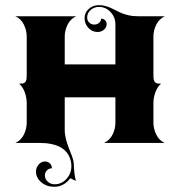

<svg xmlns="http://www.w3.org/2000/svg" viewBox="-20 -551 694 740"><path d="M39.1 0Q61.3 -10.5 72.1 -32.5Q83 -54.4 83 -78.1V-152.3Q83 -176.3 74.7 -197.3Q66.4 -218.3 53.5 -228.5Q62.7 -228.5 67.3 -229.2Q71.8 -230 76 -233.4Q80.3 -236.8 81.7 -243.9Q83 -251 83 -263.7V-410.2Q83 -433.3 72 -456.1Q61 -478.8 39.1 -488.3H273.4Q251.2 -477.8 240.4 -455.8Q229.5 -433.8 229.5 -410.2V-302.7H424.8V-457Q424.8 -484.6 406.1 -504.5Q387.5 -524.4 361.3 -524.4Q342.5 -524.4 329.2 -512.3Q315.9 -500.2 315.9 -483.2Q315.9 -471.9 323.9 -464.1Q331.8 -456.3 343.3 -456.3Q354.2 -456.3 361.9 -463Q369.6 -469.7 369.6 -479.2Q378.7 -479.2 384.9 -473Q391.1 -466.8 391.1 -458.3Q391.1 -445.6 380.9 -436.6Q370.6 -427.7 356.2 -427.7Q335.4 -427.7 320.7 -443.5Q305.9 -459.2 305.9 -481.4Q305.9 -502.2 322.1 -516.7Q338.4 -531.2 361.3 -531.2Q376 -531.2 390 -526.9Q404.1 -522.5 416.3 -516.1Q428.5 -509.8 441.8 -503.4Q455.1 -497.1 473.3 -492.7Q491.5 -488.3 512.2 -488.3H615.2Q593 -477.8 582.2 -455.8Q571.3 -433.8 571.3 -410.2V-263.7Q571.3 -251 572.6 -243.9Q574 -236.8 578.2 -233.4Q582.5 -230 587 -229.2Q591.6 -228.5 600.8 -228.5Q587.9 -218.3 579.6 -197.3Q571.3 -176.3 571.3 -152.3V-78.1Q571.3 -54.9 582.3 -32.2Q593.3 -9.5 615.2 0H380.9Q403.1 -10.5 413.9 -32.5Q424.8 -54.4 424.8 -78.1V-175.8H229.5V-48.8Q229.5 -41 231 -31.7Q232.4 -22.5 233.9 -15.7Q235.4 -9 239.1 2Q242.9 12.9 244.6 17.6Q246.3 22.2 251.1 34.5Q255.9 46.9 256.8 49.1Q264.9 70.3 264.9 88.9Q264.9 100.3 267.1 117.9Q269.3 135.5 272.7 145.3Q268.6 145.3 261 140.9Q253.4 136.5 250.2 136.5Q239.5 151.6 223.5 160.3Q207.5 168.9 189 168.9Q159.9 168.9 139.3 151.7Q118.7 134.5 118.7 110.1Q118.7 94.7 129.2 83Q139.6 71.3 153.1 71.3Q164.8 71.3 172.4 78.9Q179.9 86.4 179.9 97.7Q168.7 97.7 160.9 105.6Q153.1 113.5 153.1 125Q153.1 139.2 164.1 149.2Q175 159.2 190.7 159.2Q217.3 159.2 236.2 138.5Q255.1 117.9 255.1 88.9Q255.1 71 247.3 53Q235.6 27.1 207.2 13.5Q178.7 0 135.3 0Z"/></svg>

Font: Agreloy
Style: Medium
Weight: 400
Designer: gluk
Foundry: gluk
Version: Version 0.27